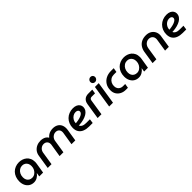

<svg xmlns="http://www.w3.org/2000/svg" viewBox="438 -2406 4097 4097"><g transform="rotate(-45 2486.0 -358.0)"><path d="M251 13Q188 13 140 -17Q92 -47 65.5 -101Q39 -155 39 -225Q39 -290 59.5 -345Q80 -400 118 -439.5Q156 -479 208.5 -500.5Q261 -522 323 -522Q368 -522 412.5 -508Q457 -494 493.5 -464.5Q530 -435 552 -389Q574 -343 574 -278Q573 -263 572 -250.5Q571 -238 569 -226L532 0H417L431 -86H429Q396 -40 349 -13.5Q302 13 251 13ZM292 -85Q337 -85 374 -110Q411 -135 434 -177.5Q457 -220 457 -272Q458 -316 441.5 -349.5Q425 -383 394 -403Q363 -423 319 -423Q275 -423 237 -398Q199 -373 177 -329.5Q155 -286 155 -232Q155 -186 172 -153.5Q189 -121 220 -103Q251 -85 292 -85Z M672 0 722 -318Q732 -383 767.5 -428Q803 -473 856 -497.5Q909 -522 974 -522Q1007 -522 1040.5 -514Q1074 -506 1102.5 -487Q1131 -468 1150 -435H1151Q1177 -466 1208 -485.5Q1239 -505 1274 -513.5Q1309 -522 1343 -522Q1409 -522 1455.5 -497Q1502 -472 1526.5 -427Q1551 -382 1551 -320Q1551 -306 1549.5 -292Q1548 -278 1546 -265L1504 0H1389L1435 -285Q1436 -292 1437 -300.5Q1438 -309 1438 -317Q1438 -367 1409 -395.5Q1380 -424 1331 -424Q1298 -424 1268.5 -408Q1239 -392 1219 -365Q1199 -338 1193 -305L1145 0H1030L1076 -284Q1078 -293 1078.5 -302Q1079 -311 1079 -319Q1079 -351 1065 -374.5Q1051 -398 1027 -411Q1003 -424 970 -424Q937 -424 908 -408.5Q879 -393 859.5 -366Q840 -339 834 -306L786 0Z M1923 0Q1844 0 1783 -23.5Q1722 -47 1687.5 -97.5Q1653 -148 1653 -226Q1653 -290 1675.5 -344.5Q1698 -399 1738 -438.5Q1778 -478 1832.5 -500Q1887 -522 1951 -522Q2010 -522 2049.5 -503Q2089 -484 2109 -452.5Q2129 -421 2129 -385Q2129 -335 2103.5 -297Q2078 -259 2034 -233Q1990 -207 1932 -191.5Q1874 -176 1809 -172Q1800 -171 1793.5 -171Q1787 -171 1781 -172Q1795 -137 1831.5 -117.5Q1868 -98 1931 -98H2043L2029 0ZM1770 -252Q1775 -252 1780 -252Q1785 -252 1791 -252Q1849 -259 1890.5 -270.5Q1932 -282 1959 -297.5Q1986 -313 1998.5 -330.5Q2011 -348 2011 -367Q2011 -391 1991 -407.5Q1971 -424 1934 -424Q1890 -424 1852.5 -399.5Q1815 -375 1793 -336Q1771 -297 1770 -255Q1770 -254 1770 -253.5Q1770 -253 1770 -252Z M2178 0 2235 -365Q2246 -434 2290 -472Q2334 -510 2403 -510H2526L2511 -412H2408Q2384 -412 2368.5 -398.5Q2353 -385 2349 -360L2293 0Z M2526 0 2606 -510H2721L2641 0ZM2682 -581Q2651 -581 2631 -602Q2611 -623 2611 -651Q2611 -672 2621.5 -690Q2632 -708 2650 -718.5Q2668 -729 2690 -729Q2720 -729 2740 -709Q2760 -689 2760 -659Q2760 -638 2749.5 -620Q2739 -602 2721.5 -591.5Q2704 -581 2682 -581Z M3027 0Q2963 0 2908.5 -27Q2854 -54 2821.5 -104.5Q2789 -155 2789 -224Q2789 -314 2829 -378Q2869 -442 2936 -476Q3003 -510 3086 -510H3173L3157 -412H3078Q3026 -412 2987 -388Q2948 -364 2927 -324Q2906 -284 2906 -236Q2906 -189 2925 -158.5Q2944 -128 2974.5 -113Q3005 -98 3039 -98H3108L3092 0Z M3415 13Q3352 13 3304 -17Q3256 -47 3229.5 -101Q3203 -155 3203 -225Q3203 -290 3223.5 -345Q3244 -400 3282 -439.5Q3320 -479 3372.5 -500.5Q3425 -522 3487 -522Q3532 -522 3576.5 -508Q3621 -494 3657.5 -464.5Q3694 -435 3716 -389Q3738 -343 3738 -278Q3737 -263 3736 -250.5Q3735 -238 3733 -226L3696 0H3581L3595 -86H3593Q3560 -40 3513 -13.5Q3466 13 3415 13ZM3456 -85Q3501 -85 3538 -110Q3575 -135 3598 -177.5Q3621 -220 3621 -272Q3622 -316 3605.5 -349.5Q3589 -383 3558 -403Q3527 -423 3483 -423Q3439 -423 3401 -398Q3363 -373 3341 -329.5Q3319 -286 3319 -232Q3319 -186 3336 -153.5Q3353 -121 3384 -103Q3415 -85 3456 -85Z M3836 0 3882 -296Q3894 -364 3928.5 -415Q3963 -466 4019.5 -494Q4076 -522 4153 -522Q4221 -522 4270.5 -494.5Q4320 -467 4347 -420Q4374 -373 4374 -316Q4374 -307 4373 -296Q4372 -285 4370 -274L4327 0H4213L4257 -282Q4258 -289 4258.5 -295.5Q4259 -302 4259 -308Q4259 -360 4227 -392Q4195 -424 4141 -424Q4106 -424 4075.5 -407.5Q4045 -391 4024 -361Q4003 -331 3996 -289L3951 0Z M4746 0Q4667 0 4606 -23.5Q4545 -47 4510.5 -97.5Q4476 -148 4476 -226Q4476 -290 4498.5 -344.5Q4521 -399 4561 -438.5Q4601 -478 4655.5 -500Q4710 -522 4774 -522Q4833 -522 4872.5 -503Q4912 -484 4932 -452.5Q4952 -421 4952 -385Q4952 -335 4926.5 -297Q4901 -259 4857 -233Q4813 -207 4755 -191.5Q4697 -176 4632 -172Q4623 -171 4616.5 -171Q4610 -171 4604 -172Q4618 -137 4654.5 -117.5Q4691 -98 4754 -98H4866L4852 0ZM4593 -252Q4598 -252 4603 -252Q4608 -252 4614 -252Q4672 -259 4713.5 -270.5Q4755 -282 4782 -297.5Q4809 -313 4821.5 -330.5Q4834 -348 4834 -367Q4834 -391 4814 -407.5Q4794 -424 4757 -424Q4713 -424 4675.5 -399.5Q4638 -375 4616 -336Q4594 -297 4593 -255Q4593 -254 4593 -253.5Q4593 -253 4593 -252Z"/></g></svg>

Font: MuseoModerno Medium
Style: Italic
Weight: 500
Italic angle: -9°
Designer: Pablo Cosgaya, Héctor Gatti, Marcela Romero, and the Authors of The MuseoModerno Project.
Foundry: Omnibus-Type Team
Version: Version 1.003